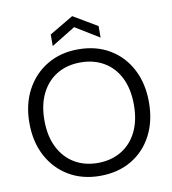

<svg xmlns="http://www.w3.org/2000/svg" viewBox="-97 -986 971 1082"><g transform="rotate(-10 389.0 -445.0)"><path d="M389 12Q288 12 211 -33.5Q134 -79 90.5 -160.5Q47 -242 47 -350Q47 -457 90.5 -538.5Q134 -620 211 -666Q288 -712 389 -712Q492 -712 569 -666Q646 -620 688.5 -538.5Q731 -457 731 -350Q731 -242 688.5 -160.5Q646 -79 569 -33.5Q492 12 389 12ZM389 -62Q465 -62 523 -96.5Q581 -131 613 -195.5Q645 -260 645 -350Q645 -440 613 -504.5Q581 -569 523 -603Q465 -637 389 -637Q313 -637 255.5 -603Q198 -569 165.5 -504.5Q133 -440 133 -350Q133 -260 165.5 -195.5Q198 -131 255.5 -96.5Q313 -62 389 -62ZM252 -755V-821L389 -902L526 -821V-755L389 -839Z"/></g></svg>

Font: DM Sans 18pt
Style: Regular
Weight: 400
Designer: Colophon Foundry, Jonny Pinhorn
Foundry: Colophon Foundry
Version: Version 4.004;gftools[0.9.30]